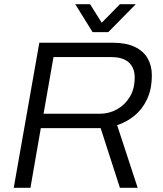

<svg xmlns="http://www.w3.org/2000/svg" viewBox="-20 -888 772 908"><path d="M45 0 166 -686H513Q576 -686 617 -666.5Q658 -647 678 -612.5Q698 -578 698 -533Q698 -465 675 -417.5Q652 -370 615.5 -340.5Q579 -311 534 -296L631 0H547L456 -282H173L124 0ZM186 -350H451Q496 -350 533.5 -371Q571 -392 594 -430Q617 -468 617 -522Q617 -567 589.5 -592.5Q562 -618 506 -618H233ZM622 -868 492 -736H418L336 -868H406L476 -757H438L547 -868Z"/></svg>

Font: Archivo SemiBold Light
Style: Italic
Weight: 300
Italic angle: -10°
Version: Version 2.001